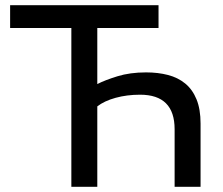

<svg xmlns="http://www.w3.org/2000/svg" viewBox="-20 -720 861 740"><path d="M355 0H255V-612H19V-700H591V-612H355V-396Q384 -411 432.5 -426Q481 -441 543 -441Q589 -441 627.5 -431Q666 -421 694 -398Q722 -375 737.5 -337Q753 -299 753 -244V0H653V-222Q653 -355 520 -355Q469 -355 425.5 -343Q382 -331 355 -310Z"/></svg>

Font: PT Sans Caption
Style: Regular
Weight: 400
Designer: A.Korolkova, O.Umpeleva, V.Yefimov
Foundry: ParaType Ltd
Version: Version 2.004W OFL